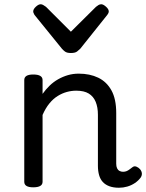

<svg xmlns="http://www.w3.org/2000/svg" viewBox="-20 -865 687 902"><path d="M539 17Q513 17 494 10Q475 3 463 -10Q451 -23 445.5 -42.5Q440 -62 440 -86V-326Q440 -361 429.5 -386.5Q419 -412 397 -425.5Q375 -439 338 -439Q316 -439 294 -433Q272 -427 251 -414Q230 -401 212 -379Q194 -357 180 -325V-11Q180 2 169 8.5Q158 15 136 15Q115 15 104.5 8.5Q94 2 94 -11V-489Q94 -502 104.5 -508.5Q115 -515 136 -515Q158 -515 169 -508.5Q180 -502 180 -489V-424Q195 -445 213 -462.5Q231 -480 253 -492.5Q275 -505 299 -512Q323 -519 350 -519Q402 -519 441.5 -500Q481 -481 503.5 -440.5Q526 -400 526 -334V-96Q526 -83 530 -74.5Q534 -66 541.5 -62Q549 -58 558 -58Q567 -58 574.5 -61Q582 -64 589 -69.5Q596 -75 603 -80Q611 -86 621 -82Q631 -78 638 -70Q646 -60 646.5 -50Q647 -40 641 -31Q630 -16 613.5 -5Q597 6 578 11.5Q559 17 539 17ZM456 -845Q465 -845 478 -833.5Q491 -822 491 -811Q491 -809 490 -805.5Q489 -802 484 -795L357 -636Q351 -630 342 -623Q333 -616 313 -616Q294 -616 285 -623Q276 -630 271 -636L142 -795Q138 -802 137 -805.5Q136 -809 136 -811Q136 -822 148.5 -833.5Q161 -845 171 -845Q177 -845 183 -841.5Q189 -838 196 -833L313 -716L431 -833Q437 -838 443 -841.5Q449 -845 456 -845Z"/></svg>

Font: Playwrite CL
Style: Regular
Weight: 400
Designer: Veronika Burian, José Scaglione
Foundry: TypeTogether
Version: Version 1.002